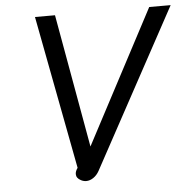

<svg xmlns="http://www.w3.org/2000/svg" viewBox="-51 -751 806 812"><g transform="rotate(-5 351.5 -345.0)"><path d="M241 -23Q241 -35 251 -49L127 -700H212L313 -134L612 -700H703L338 -28Q328 -10 313 0Q298 10 283 10Q271 10 260 4Q241 -6 241 -23Z"/></g></svg>

Font: Niramit
Style: Italic
Weight: 400
Italic angle: -10°
Version: Version 1.000; ttfautohint (v1.6)